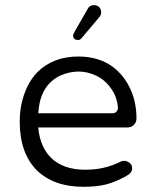

<svg xmlns="http://www.w3.org/2000/svg" viewBox="-20 -716 593 737"><path d="M260.7 -580.1Q260.7 -562.5 280.3 -562.5Q287.1 -562.5 293 -569.3L361.3 -650.4Q368.2 -657.2 368.2 -668.9Q368.2 -681.6 360.4 -689Q352.5 -696.3 340.8 -696.3Q323.2 -696.3 316.4 -681.6Q316.4 -681.6 266.6 -594.7Q260.7 -585 260.7 -580.1ZM487.3 -69.3Q487.3 -82 478.5 -89.8Q468.8 -98.6 457 -98.6Q449.2 -98.6 443.4 -95.7Q390.6 -69.3 333 -65.4Q321.3 -64.5 307.6 -64.5Q221.7 -64.5 174.8 -111.3Q136.7 -150.4 127.9 -215.8L127 -226.6H467.8Q484.4 -226.6 494.1 -236.8Q503.9 -247.1 503.9 -261.7Q503.9 -348.6 458 -413.1Q396.5 -499 280.3 -499Q184.6 -499 124 -439.5Q78.1 -392.6 61.5 -312.5Q55.7 -281.2 55.7 -249Q55.7 -128.9 121.1 -62.5Q186.5 1 299.8 1Q354.5 1 390.1 -8.8Q425.8 -18.6 465.8 -41Q487.3 -52.7 487.3 -69.3ZM429.7 -324.2Q431.6 -315.4 432.1 -309.6Q432.6 -303.7 432.6 -300.8Q432.6 -293 426.8 -287.1Q420.9 -281.2 411.1 -281.2H127Q128.9 -302.7 130.9 -314Q132.8 -325.2 135.7 -335Q154.3 -398.4 210.9 -425.8Q210.9 -425.8 210.9 -425.8Q247.1 -441.4 281.7 -441.4Q316.4 -441.4 350.6 -424.8Q384.8 -408.2 407.2 -375Q422.9 -353.5 429.7 -324.2Z"/></svg>

Font: FakePearl
Style: ExtraLight
Weight: 300
Version: Version 1.2